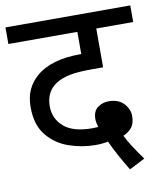

<svg xmlns="http://www.w3.org/2000/svg" viewBox="-78 -686 690 809"><g transform="rotate(-10 267.0 -282.0)"><path d="M413 58 480 24Q455 -11 438.5 -36.5Q422 -62 410 -86Q432 -95 446.5 -112.5Q461 -130 461 -162Q461 -191 438.5 -215.5Q416 -240 373 -240Q348 -240 327 -225Q306 -210 306 -176Q306 -161 312 -141Q302 -140 287 -140Q205 -140 165.5 -174.5Q126 -209 126 -262Q126 -324 173 -355Q198 -371 233 -378Q268 -385 327 -385H376V-551H534V-622H0V-551H295V-456H290Q166 -456 102 -401Q76 -379 61 -347.5Q46 -316 46 -272Q46 -196 83 -151Q120 -106 176 -87Q232 -68 287 -68Q316 -68 342 -73Q354 -46 373 -11Q392 24 413 58Z"/></g></svg>

Font: Noto Sans Devanagari
Style: Regular
Weight: 400
Designer: Jelle Bosma - Monotype Design Team
Foundry: Monotype Imaging Inc.
Version: Version 1.901